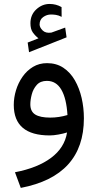

<svg xmlns="http://www.w3.org/2000/svg" viewBox="-20 -670 484 952"><path d="M170.9 -480Q154.3 -492.7 142.6 -509.3Q130.9 -525.9 130.9 -554.7Q130.9 -596.7 159.9 -623.5Q189 -650.4 226.1 -650.4Q258.3 -650.4 285.2 -634.8L285.6 -586.4Q270.5 -594.2 257.3 -596.2Q244.1 -598.1 232.9 -598.1Q211.9 -598.1 194.1 -585.4Q176.3 -572.8 176.3 -548.3Q176.8 -533.2 191.7 -518.8Q206.5 -504.4 233.9 -508.3Q234.9 -508.3 236.1 -508.8Q237.3 -509.3 238.8 -509.8L303.2 -533.2L310.1 -484.9L124 -411.1L117.2 -459ZM396 -83.5Q396 201.7 83 261.7L54.2 184.1Q166.5 162.6 233.4 112.5Q300.3 62.5 312.5 -13.2Q293.9 -7.3 269.5 -2.9Q245.1 1.5 226.6 1.5Q48.3 1.5 48.3 -149.9Q48.3 -186 59.3 -222.4Q70.3 -258.8 91.6 -289.3Q112.8 -319.8 143.6 -338.4Q174.3 -356.9 213.4 -356.9Q259.8 -356.9 294.2 -334Q328.6 -311 351.1 -272Q373.5 -232.9 384.8 -184.1Q396 -135.3 396 -83.5ZM229 -86.9Q272 -86.9 314.5 -99.6Q309.6 -181.6 284.2 -225.3Q258.8 -269 212.4 -269Q180.2 -269 162.4 -249Q144.5 -229 137.5 -201.9Q130.4 -174.8 130.4 -152.8Q130.4 -117.2 154.8 -102.1Q179.2 -86.9 229 -86.9Z"/></svg>

Font: Vazirmatn UI
Style: Regular
Weight: 400
Designer: Saber Rastikerdar
Foundry: Saber Rastikerdar
Version: Version 33.003